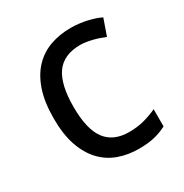

<svg xmlns="http://www.w3.org/2000/svg" viewBox="-135 -652 734 768"><g transform="rotate(-30 231.5 -268.0)"><path d="M290 9.8Q240.7 9.8 197.8 -5.6Q154.8 -21 123 -54.4Q91.3 -87.9 73.2 -139.9Q55.2 -191.9 55.2 -265.1Q55.2 -341.8 73.7 -395.3Q92.3 -448.7 124.8 -482.2Q157.2 -515.6 200.7 -530.8Q244.1 -545.9 293.9 -545.9Q332 -545.9 368.4 -537.6Q404.8 -529.3 429.2 -517.1L402.8 -441.9Q391.6 -446.8 377.9 -451.4Q364.3 -456.1 349.6 -459.7Q335 -463.4 320.8 -465.6Q306.6 -467.8 293.9 -467.8Q217.3 -467.8 182.1 -418.7Q147 -369.6 147 -266.1Q147 -163.1 182.4 -115.5Q217.8 -67.9 290 -67.9Q329.6 -67.9 361.6 -76.9Q393.6 -85.9 419.9 -98.1V-19Q393.6 -4.9 363.5 2.4Q333.5 9.8 290 9.8Z"/></g></svg>

Font: Genotype
Style: Regular
Weight: 400
Foundry: Ascender Corporation
Version: Version 1.00